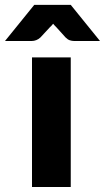

<svg xmlns="http://www.w3.org/2000/svg" viewBox="-72 -748 420 768"><path d="M0 0ZM211 -518.5V0H56V-518.5ZM328 -584H225Q216 -584 207.5 -586.8Q199 -589.5 190.5 -598L153 -639.5Q150 -642.5 146.8 -645.8Q143.5 -649 140.5 -653Q137.5 -649 134.2 -645.5Q131 -642 128 -639.5L89.5 -598Q82 -591 73 -587.5Q64 -584 55 -584H-52L65 -728.5H211Z"/></svg>

Font: Lato Black
Style: Regular
Weight: 900
Designer: Lukasz Dziedzic
Foundry: tyPoland Lukasz Dziedzic
Version: Version 2.007; 2014-02-27